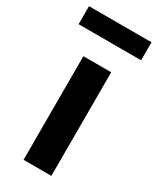

<svg xmlns="http://www.w3.org/2000/svg" viewBox="-212 -791 697 849"><g transform="rotate(30 136.5 -366.5)"><path d="M66 0V-529H208V0ZM-23 -641V-733H296V-641Z"/></g></svg>

Font: Lexend Deca SemiBold
Style: Regular
Weight: 600
Designer: Bonnie Shaver-Troup, Thomas Jockin
Foundry: Lexend
Version: Version 1.008; ttfautohint (v1.8.4.7-5d5b)